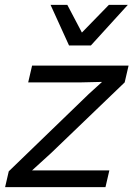

<svg xmlns="http://www.w3.org/2000/svg" viewBox="-20 -770 553 790"><path d="M264 -583 188 -750H257L317 -636L428 -750H506L354 -583ZM1 0 16 -65 345 -383 400 -433 312 -431H96L112 -500H509L493 -431L190 -140L112 -69H430L414 0Z"/></svg>

Font: Elaine Sans
Style: Italic
Weight: 400
Italic angle: -13°
Designer: Wei Huang
Foundry: Wei Huang
Version: Version 2.001;December 24, 2019;FontCreator 12.0.0.2547 64-b